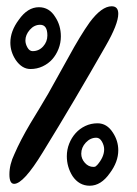

<svg xmlns="http://www.w3.org/2000/svg" viewBox="-20 -592 437 612"><path d="M25 -6Q10 -6 10 -36Q10 -68 26 -101Q45 -145 77 -199Q91 -222 105.5 -246Q120 -270 134 -294Q150 -323 166 -351.5Q182 -380 198 -409Q217 -444 234 -472Q251 -500 266 -521Q304 -572 336 -572Q357 -572 357 -548Q357 -515 316 -444Q268 -360 218.5 -276Q169 -192 116 -106Q55 -6 25 -6ZM77 -372Q50 -372 30 -401Q13 -427 13 -456Q13 -493 40 -529Q68 -569 104 -569Q137 -569 156 -538Q174 -511 174 -476Q174 -455 166.5 -436Q159 -417 146.5 -403Q134 -389 116 -380.5Q98 -372 77 -372ZM84 -429Q104 -429 117.5 -444Q131 -459 131 -479Q131 -513 108 -513Q89 -513 75 -497Q61 -481 61 -463Q61 -452 67.5 -440.5Q74 -429 84 -429ZM266 0Q232 0 211 -31Q193 -60 193 -94Q193 -115 200.5 -134Q208 -153 221 -167.5Q234 -182 252 -190.5Q270 -199 291 -199Q321 -199 340 -169Q357 -143 357 -113Q357 -76 330 -40Q302 0 266 0ZM278 -60Q286 -60 289 -66V-65Q312 -91 312 -116Q312 -128 305 -140.5Q298 -153 287 -153Q268 -153 253.5 -137.5Q239 -122 239 -102Q239 -86 250.5 -73Q262 -60 278 -60Z"/></svg>

Font: Dongol
Style: Regular
Weight: 400
Designer: Abdo Mohamed and Ibrahim Hamdi
Foundry: Protype Foundry
Version: Version 1.000;hotconv 1.0.109;makeotfexe 2.5.65596